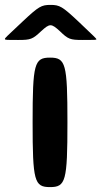

<svg xmlns="http://www.w3.org/2000/svg" viewBox="-68 -763 413 783"><path d="M207 -264C207 -504 200 -528 136 -528C72 -528 65 -504 65 -264C65 -24 72 0 136 0C200 0 207 -24 207 -264ZM252 -675C186 -737 175 -743 138 -743C101 -743 90 -737 25 -676C-41 -614 -48 -608 -48 -604C-48 -600 -43 -600 7 -600C57 -600 65 -603 100 -636C135 -668 141 -668 176 -636C210 -603 218 -600 269 -600C320 -600 325 -600 325 -603C325 -606 318 -612 252 -675Z"/></svg>

Font: Asimov Print
Style: A
Weight: 500
Designer: Google
Version: Version 2.000980: 2014